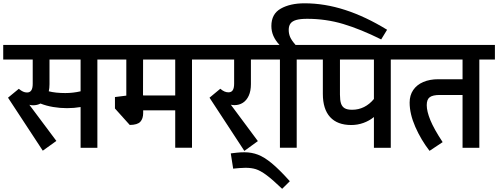

<svg xmlns="http://www.w3.org/2000/svg" viewBox="-29 -903 3044 1173"><path d="M660.6 -539.1H565.9V0H463.4V-249Q423.3 -242.2 380.4 -242.2Q337.4 -242.2 295.7 -249.3Q253.9 -256.3 218.3 -270.5Q198.2 -259.8 172.9 -259.8Q160.6 -259.8 150.4 -262.7L315.4 -42L232.4 17.6L20 -306.2L85.9 -360.4Q100.1 -348.6 111.8 -343.3Q123.5 -337.9 136.2 -337.9Q153.8 -337.9 162.4 -351.1Q170.9 -364.3 170.9 -391.1V-539.1H-9.3V-628.4H660.6ZM463.4 -539.1H273.4V-388.2Q273.4 -364.3 269 -345.2Q310.1 -334.5 370.1 -334.5Q417.5 -334.5 463.4 -345.2Z M1238.8 -539.1H1144V-0.5H1041.5V-229H845.7V-212.4Q845.7 -178.2 828.4 -159.2Q811 -140.1 763.7 -139.6L673.3 -240.2V-310.1L742.7 -318.8V-539.1H642.1V-628.4H1238.8ZM1041.5 -539.1H845.2L844.7 -321.8H845.7V-319.8H1041.5Z M1403.8 -260.7Q1392.6 -260.7 1381.3 -263.2L1546.4 -41L1463.9 19L1251 -306.2L1316.9 -360.8Q1330.6 -349.1 1342.5 -344Q1354.5 -338.9 1366.7 -338.9Q1384.8 -338.9 1393.1 -352.1Q1401.4 -365.2 1401.4 -392.1V-539.1H1220.7V-628.4H1605V-539.1H1503.9V-389.2Q1503.9 -347.2 1490.7 -318.4Q1477.5 -289.6 1454.8 -275.1Q1432.1 -260.7 1403.8 -260.7Z M1741.7 204.1 1694.8 250.5Q1635.3 193.4 1598.4 166.3Q1561.5 139.2 1534.2 130.6Q1506.8 122.1 1470.7 122.1Q1452.6 122.1 1433.6 123.8Q1414.6 125.5 1409.2 126L1395.5 127.4L1380.9 34.2L1396.5 32.2Q1400.4 31.7 1420.9 29.5Q1441.4 27.3 1464.4 27.3Q1508.3 27.3 1546.9 42Q1585.4 56.6 1631.6 94.7Q1677.7 132.8 1741.7 204.1Z M1734.9 -720.2Q1734.9 -697.3 1743.4 -677Q1752 -656.7 1776.9 -628.4H1881.8V-539.1H1783.7V-0.5H1681.2V-539.1H1586.4V-628.4H1678.7Q1653.3 -655.8 1641.1 -684.1Q1628.9 -712.4 1628.9 -744.1Q1628.9 -817.9 1686.3 -850.3Q1743.7 -882.8 1831.5 -882.8Q1954.1 -882.8 2079.3 -842.3Q2204.6 -801.8 2335.9 -721.2L2299.8 -662.1Q2174.3 -724.6 2068.4 -756.3Q1962.4 -788.1 1847.7 -788.1Q1804.7 -788.1 1780 -780.8Q1755.4 -773.4 1745.1 -758.5Q1734.9 -743.7 1734.9 -720.2Z M2453.1 -539.1H2358.4V0H2255.4V-188Q2226.6 -164.6 2190.9 -151.9Q2155.3 -139.2 2117.2 -139.2Q2032.2 -139.2 1987.8 -187.7Q1943.4 -236.3 1943.4 -329.6V-539.1H1859.9V-628.4H2453.1ZM2255.4 -539.1H2047.9V-325.2Q2047.9 -290.5 2054.4 -270.8Q2061 -251 2076.9 -241.7Q2092.8 -232.4 2122.1 -232.4Q2161.6 -232.4 2195.3 -249.3Q2229 -266.1 2255.4 -298.3Z M2994.6 -539.1H2899.4V0H2796.9V-322.8H2658.2Q2615.2 -322.8 2596.7 -309.3Q2578.1 -295.9 2578.1 -260.7Q2578.1 -223.1 2600.3 -168.7Q2622.6 -114.3 2675.3 -34.7L2595.2 18.6Q2543 -48.8 2508.3 -127.9Q2473.6 -207 2473.6 -276.4Q2473.6 -320.8 2495.4 -352.8Q2517.1 -384.8 2556.6 -401.9Q2596.2 -418.9 2648.4 -418.9H2796.9V-539.1H2434.6V-628.4H2994.6Z"/></svg>

Font: Varta
Style: Bold
Weight: 700
Designer: Joana Correia, Viktoriya Grabowska, Eben Sorkin
Foundry: Sorkin Type
Version: Version 1.002; ttfautohint (v1.3) -l 8 -r 24 -G 200 -x 12 -H